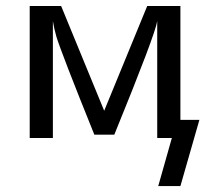

<svg xmlns="http://www.w3.org/2000/svg" viewBox="-20 -465 720 647"><path d="M80.1 0V-444.8H186L331.1 -91.8L476.1 -444.8H587.9V-61H651.9L587.9 162.1H513.2L559.1 0H509.8V-394Q503.9 -351.1 365.2 -11.2H297.9Q187 -286.1 169.9 -341.8Q162.1 -369.6 158.2 -394V0Z"/></svg>

Font: CMU Sans Serif
Style: Medium
Weight: 500
Version: Version 0.7.0